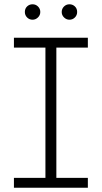

<svg xmlns="http://www.w3.org/2000/svg" viewBox="-20 -876 475 896"><path d="M243 -654H390V-700H45V-654H192V-46H45V0H390V-46H243ZM106.5 -794.5C113.5 -787.5 122 -784 132 -784C141.3 -784 149.7 -787.5 157 -794.5C164.3 -801.5 168 -810 168 -820C168 -830 164.5 -838.5 157.5 -845.5C150.5 -852.5 142 -856 132 -856C122 -856 113.5 -852.7 106.5 -846C99.5 -839.3 96 -830.7 96 -820C96 -810 99.5 -801.5 106.5 -794.5ZM279 -794.5C286.3 -787.5 294.7 -784 304 -784C314 -784 322.5 -787.5 329.5 -794.5C336.5 -801.5 340 -810 340 -820C340 -830.7 336.5 -839.3 329.5 -846C322.5 -852.7 314 -856 304 -856C294 -856 285.5 -852.5 278.5 -845.5C271.5 -838.5 268 -830 268 -820C268 -810 271.7 -801.5 279 -794.5Z"/></svg>

Font: Montserrat Custom ExtraLight
Style: Regular
Weight: 300
Designer: Julieta Ulanovsky
Foundry: Julieta Ulanovsky
Version: Version 7.200